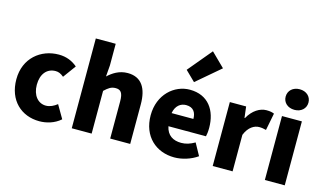

<svg xmlns="http://www.w3.org/2000/svg" viewBox="-106 -1294 2787 1650"><g transform="rotate(15 1288.0 -469.5)"><path d="M323 14C383 14 455 -4 510 -53L442 -170C413 -147 379 -130 343 -130C273 -130 222 -190 222 -284C222 -379 271 -439 349 -439C374 -439 396 -430 422 -408L505 -522C462 -559 408 -583 339 -583C180 -583 40 -473 40 -284C40 -96 163 14 323 14Z M609 0H786V-380C821 -413 845 -431 885 -431C930 -431 951 -408 951 -330V0H1129V-352C1129 -494 1076 -583 952 -583C875 -583 819 -544 778 -506L786 -607V-799H609Z M1524 14C1591 14 1669 -9 1728 -51L1669 -158C1628 -134 1590 -122 1549 -122C1477 -122 1423 -154 1407 -232H1741C1745 -245 1749 -277 1749 -308C1749 -464 1669 -583 1505 -583C1367 -583 1235 -469 1235 -284C1235 -96 1361 14 1524 14ZM1404 -348C1416 -416 1459 -447 1508 -447C1573 -447 1598 -405 1598 -348ZM1521 -655 1731 -834 1610 -953 1433 -741Z M1863 0H2040V-325C2070 -400 2121 -427 2163 -427C2188 -427 2205 -423 2225 -418L2255 -571C2239 -578 2220 -583 2186 -583C2129 -583 2066 -546 2024 -470H2020L2008 -569H1863Z M2327 0H2504V-569H2327ZM2416 -648C2475 -648 2517 -686 2517 -739C2517 -793 2475 -831 2416 -831C2356 -831 2314 -793 2314 -739C2314 -686 2356 -648 2416 -648Z"/></g></svg>

Font: Noto Sans T Chinese Black
Style: Bold
Weight: 900
Designer: Ryoko NISHIZUKA (kana & ideographs); Paul D. Hunt (Latin, Greek & Cyrillic); Wenlong ZHANG (bopomofo); Sandoll Communica
Foundry: Adobe Systems Incorporated
Version: Version 1.000;PS 1;hotconv 1.0.78;makeotf.lib2.5.61930